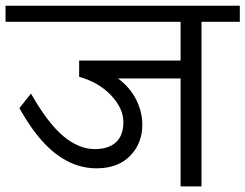

<svg xmlns="http://www.w3.org/2000/svg" viewBox="-35 -667 878 687"><path d="M611.2 0V-386.2H387.3Q428.7 -355.9 451.5 -311.9Q474.2 -267.9 474.2 -220.4Q474.2 -154.2 430.7 -109.5Q387.3 -64.7 309.9 -64.7Q232.6 -64.7 164.3 -117Q96.1 -169.4 34.4 -280.1L75.8 -332.2Q136 -226.5 191.4 -180Q246.7 -133.5 304.3 -133.5Q352.9 -133.5 379.7 -157.7Q406.5 -182 406.5 -230.3Q406.5 -278.6 363.2 -325.1Q320 -371.6 248.2 -392.3V-450.5H611.2V-589H-15.2V-646.6H823.1V-589H686V0Z"/></svg>

Font: KhulaRegular
Style: Regular
Weight: 400
Designer: Erin McLaughlin, Steve Matteson
Version: Version 1.001;PS 1.0;hotconv 1.0.72;makeotf.lib2.5.5900; ttf